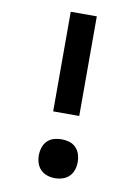

<svg xmlns="http://www.w3.org/2000/svg" viewBox="-84 -792 619 856"><g transform="rotate(10 225.0 -363.5)"><path d="M166 -284V-735H284V-284ZM225 8Q207 8 190 2.5Q173 -3 160.5 -15.5Q148 -28 142.5 -45Q137 -62 137 -80Q137 -98 142.5 -115.5Q148 -133 160.5 -145.5Q173 -158 190 -163Q207 -168 225 -168Q243 -168 260 -163Q277 -158 289.5 -145.5Q302 -133 307.5 -115.5Q313 -98 313 -80Q313 -62 307.5 -45Q302 -28 289.5 -15.5Q277 -3 260 2.5Q243 8 225 8Z"/></g></svg>

Font: Iosevka Etoile
Style: Bold
Weight: 700
Designer: Belleve Invis
Foundry: Belleve Invis
Version: Version 28.1.0; ttfautohint (v1.8.4)